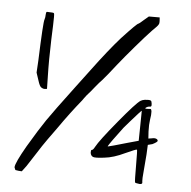

<svg xmlns="http://www.w3.org/2000/svg" viewBox="-51 -727 789 794"><g transform="rotate(5 344.0 -330.5)"><path d="M515.6 -660.2Q520.5 -664.1 535.2 -676.8Q540 -676.8 556.6 -676.8Q562.5 -676.8 580.1 -676.8Q580.1 -672.9 581.1 -662.1Q581.1 -659.2 581.1 -657.2Q581.1 -650.4 578.1 -646.5Q575.2 -640.6 553.7 -620.1Q531.2 -596.7 489.3 -547.9Q447.3 -499 420.9 -465.8Q383.8 -418 366.2 -398.4Q355.5 -387.7 338.9 -367.2Q325.2 -349.6 322.3 -346.7Q317.4 -341.8 307.6 -330.1Q303.7 -325.2 297.9 -317.4Q292 -308.6 291 -307.6Q244.1 -250 197.3 -182.6Q184.6 -166 162.1 -133.8Q140.6 -103.5 123 -75.2Q99.6 -39.1 85 -16.6Q79.1 -8.8 67.4 6.8Q64.5 6.8 53.7 5.9Q43.9 4.9 41 3.9Q39.1 2 37.1 -4.9Q36.1 -5.9 36.1 -7.8Q37.1 -26.4 78.1 -97.7Q122.1 -171.9 149.4 -211.9Q176.8 -252 256.8 -358.4Q270.5 -376 312.5 -432.6Q379.9 -523.4 427.7 -577.1Q489.3 -643.6 495.1 -643.6Q497.1 -643.6 515.6 -660.2ZM113.3 -659.2Q125 -659.2 135.7 -658.2Q142.6 -658.2 143.6 -654.3Q144.5 -652.3 144.5 -639.6Q144.5 -615.2 141.6 -547.9Q138.7 -459 140.6 -390.6Q140.6 -375 141.6 -341.8Q138.7 -341.8 131.8 -340.8Q124 -340.8 117.2 -345.7Q110.4 -350.6 103.5 -373Q99.6 -383.8 92.8 -405.3Q93.8 -418 95.7 -455.1Q101.6 -616.2 106.4 -627Q109.4 -635.7 109.4 -646.5Q109.4 -657.2 113.3 -659.2ZM547.9 -332Q555.7 -333 561.5 -333Q570.3 -333 573.2 -331.1Q577.1 -329.1 578.1 -318.4Q579.1 -309.6 577.1 -307.6Q576.2 -305.7 570.3 -305.7Q564.5 -305.7 559.6 -302.7Q553.7 -299.8 553.7 -296.9Q553.7 -294.9 566.4 -295.9Q575.2 -296.9 577.1 -295.9Q579.1 -293.9 580.1 -286.1Q581.1 -274.4 577.1 -251Q574.2 -232.4 575.2 -203.1Q576.2 -193.4 577.1 -173.8Q581.1 -174.8 590.8 -175.8Q602.5 -178.7 609.4 -175.8Q616.2 -172.9 616.2 -168Q616.2 -167 616.2 -167Q615.2 -162.1 595.7 -152.3Q589.8 -150.4 577.1 -147.5Q576.2 -136.7 575.2 -107.4Q572.3 -66.4 569.3 -35.2Q566.4 -4.9 567.4 3.9Q569.3 11.7 566.4 14.6Q563.5 16.6 557.6 16.6Q554.7 16.6 550.8 15.6Q540 14.6 538.1 11.7Q536.1 7.8 536.1 -58.6Q536.1 -123 534.2 -124Q532.2 -126 487.3 -105.5Q440.4 -83 402.3 -79.1Q364.3 -74.2 355.5 -78.1Q345.7 -83 344.7 -94.7Q344.7 -96.7 344.7 -97.7Q344.7 -106.4 347.7 -106.4Q353.5 -106.4 360.4 -120.1Q375 -147.5 444.3 -231.4Q513.7 -315.4 531.2 -326.2Q537.1 -330.1 547.9 -332ZM539.1 -222.7Q539.1 -238.3 540 -286.1Q540 -286.1 540 -286.1Q539.1 -286.1 526.4 -272.5Q511.7 -256.8 495.1 -237.3Q478.5 -217.8 470.7 -209Q421.9 -144.5 413.1 -128.9Q412.1 -127.9 412.1 -127.9Q412.1 -127 415 -127Q421.9 -127.9 492.2 -148.4Q507.8 -152.3 538.1 -161.1Q538.1 -176.8 539.1 -222.7Z"/></g></svg>

Font: Yahfie
Style: Heavy
Weight: 600
Designer: Joe Palazzolo
Foundry: jozolo LLC
Version: Version 001.000